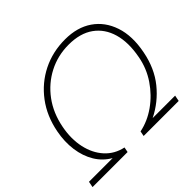

<svg xmlns="http://www.w3.org/2000/svg" viewBox="-195 -905 1100 1100"><g transform="rotate(-45 355.0 -355.0)"><path d="M-28 0 -21 -36H171Q120 -65 89.5 -115.5Q59 -166 50 -231.5Q41 -297 55 -369Q75 -473 132.5 -549.5Q190 -626 274 -668Q358 -710 459 -710Q557 -710 624 -664Q691 -618 719 -534.5Q747 -451 725 -339Q704 -230 643 -154.5Q582 -79 495 -36H677L670 0H386L392 -31Q461 -45 522.5 -88.5Q584 -132 628 -197Q672 -262 686 -340Q705 -440 683.5 -515Q662 -590 603.5 -632Q545 -674 452 -674Q364 -674 289.5 -635.5Q215 -597 164 -528Q113 -459 95 -365Q79 -282 94.5 -211Q110 -140 153 -92.5Q196 -45 262 -31L256 0Z"/></g></svg>

Font: REM Thin
Style: Italic
Weight: 250
Italic angle: -11°
Designer: Octavio Pardo
Foundry: Ashler Design
Version: Version 1.005;gftools[0.9.28]